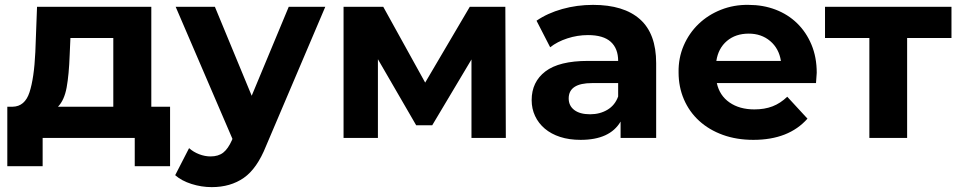

<svg xmlns="http://www.w3.org/2000/svg" viewBox="-20 -566 3933 788"><path d="M678 -128V116H533V0H155V116H10V-128H32Q82 -129 101 -187Q120 -245 125 -352L132 -538H601V-128ZM218 -128H445V-410H269L266 -341Q263 -259 253.5 -207Q244 -155 218 -128Z M1315 -538 1072 33Q1035 126 980.5 164Q926 202 849 202Q807 202 766 189Q725 176 699 153L756 42Q774 58 797.5 67Q821 76 844 76Q876 76 896 60.5Q916 45 932 9L934 4L701 -538H862L1013 -173L1165 -538Z M1915 0V-322L1754 -52H1688L1531 -323V0H1390V-538H1553L1725 -227L1908 -538H2054L2056 0Z M2673 -307V0H2527V-67Q2483 8 2363 8Q2316 8 2279 -4Q2242 -16 2216 -38Q2190 -60 2176 -90Q2162 -120 2162 -155Q2162 -230 2218.5 -273Q2275 -316 2393 -316H2517Q2517 -367 2486.5 -394.5Q2456 -422 2393 -422Q2350 -422 2308.5 -408.5Q2267 -395 2238 -372L2182 -481Q2227 -512 2287.5 -529Q2348 -546 2414 -546Q2540 -546 2606.5 -487Q2673 -428 2673 -307ZM2517 -170V-225H2410Q2314 -225 2314 -162Q2314 -132 2337 -114.5Q2360 -97 2402 -97Q2442 -97 2473 -115.5Q2504 -134 2517 -170Z M3329 -225H2922Q2933 -174 2974 -145.5Q3015 -117 3076 -117Q3118 -117 3150.5 -129.5Q3183 -142 3211 -169L3294 -79Q3217 8 3072 8Q3003 8 2946.5 -12.5Q2890 -33 2849.5 -70Q2809 -107 2787 -158Q2765 -209 2765 -269Q2764 -328 2786 -379Q2808 -430 2847 -467.5Q2886 -505 2939 -526Q2992 -547 3052 -546Q3112 -546 3163 -526.5Q3214 -507 3251.5 -470.5Q3289 -434 3310.5 -382.5Q3332 -331 3332 -267Q3332 -264 3329 -225ZM2920 -316H3185Q3177 -367 3141 -397.5Q3105 -428 3053 -428Q2999 -428 2963.5 -398Q2928 -368 2920 -316Z M3885 -410H3703V0H3548V-410H3366V-538H3885Z"/></svg>

Font: CMG Sans
Style: Bold
Weight: 700
Designer: Julieta Ulanovsky
Foundry: Julieta Ulanovsky
Version: Version 7.200